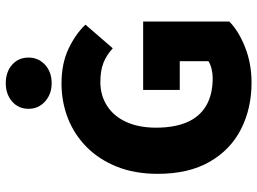

<svg xmlns="http://www.w3.org/2000/svg" viewBox="-136 -766 913 682"><g transform="rotate(-90 321.0 -424.5)"><path d="M369 12Q278 12 204.5 -25Q131 -62 88 -136.5Q45 -211 45 -321Q45 -403 70.5 -466.5Q96 -530 140.5 -574Q185 -618 243 -640.5Q301 -663 366 -663Q437 -663 489.5 -638Q542 -613 575 -578L491 -481Q467 -503 439.5 -514Q412 -525 371 -525Q324 -525 287 -501.5Q250 -478 229.5 -433.5Q209 -389 209 -327Q209 -263 228 -218Q247 -173 286.5 -149.5Q326 -126 385 -126Q402 -126 418 -130Q434 -134 445 -141V-243H343V-373H586V-67Q553 -34 495 -11Q437 12 369 12ZM367 -698Q328 -698 302 -721.5Q276 -745 276 -780Q276 -816 302 -838.5Q328 -861 367 -861Q407 -861 432.5 -838.5Q458 -816 458 -780Q458 -745 432.5 -721.5Q407 -698 367 -698Z"/></g></svg>

Font: Source Sans 3 ExtraBold
Style: Regular
Weight: 800
Designer: Paul D. Hunt
Foundry: Adobe
Version: Version 3.052;hotconv 1.1.0;makeotfexe 2.6.0